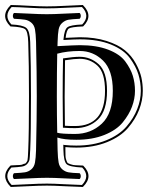

<svg xmlns="http://www.w3.org/2000/svg" viewBox="-42 -701 589 757"><path d="M183.6 -177.7Q199.2 -172.9 253.9 -172.9Q315.9 -172.9 359.4 -213.4Q402.8 -253.9 402.8 -342.8Q402.8 -424.8 364 -462.4Q325.2 -500 272 -500Q223.1 -500 183.6 -489.3Q182.1 -418.5 182.1 -319.8Q182.1 -249 183.6 -177.7ZM185.1 -108.9Q186 -76.7 189.2 -59.8Q192.4 -43 203.6 -33.4Q214.8 -23.9 228.5 -21.5Q242.2 -19 272 -18.1Q276.4 -13.7 276.4 -6.6Q276.4 0.5 272 4.9Q250.5 4.4 210.4 2.2Q170.4 0 143.1 0Q115.2 0 74.5 2.2Q33.7 4.4 13.2 4.9Q8.8 0.5 8.8 -6.6Q8.8 -13.7 13.2 -18.1Q43 -19.5 56.6 -21.7Q70.3 -23.9 81.5 -33.4Q92.8 -43 95.9 -60.1Q99.1 -77.1 100.1 -108.9Q103 -233.4 103 -320.8Q103 -411.1 100.1 -536.1Q99.1 -568.4 95.9 -585.2Q92.8 -602.1 81.5 -611.6Q70.3 -621.1 56.6 -623.3Q43 -625.5 13.2 -627Q8.8 -631.3 8.8 -638.4Q8.8 -645.5 13.2 -649.9Q34.7 -649.4 74.7 -647.2Q114.7 -645 142.1 -645Q169.9 -645 210.7 -647.2Q251.5 -649.4 272 -649.9Q276.4 -645.5 276.4 -638.4Q276.4 -631.3 272 -627Q242.2 -625.5 228.8 -623.3Q215.3 -621.1 203.9 -611.3Q192.4 -601.6 189.2 -585Q186 -568.4 185.1 -536.1L184.6 -519Q253.4 -522.9 272.9 -522.9Q337.9 -522.9 384 -505.4Q430.2 -487.8 451.7 -459Q473.1 -430.2 481.7 -402.1Q490.2 -374 490.2 -343Q490.2 -312 478.5 -280.5Q466.8 -249 441.9 -218.5Q417 -188 369.4 -168.9Q321.8 -149.9 258.8 -149.9Q210.4 -149.9 184.1 -158.7Q184.1 -150.4 184.6 -133.8Q185.1 -117.2 185.1 -108.9ZM213.9 -205.1Q230 -204.1 253.9 -204.1Q372.1 -204.1 372.1 -342.8Q372.1 -414.6 342.5 -441.9Q313 -469.2 272 -469.2Q252 -469.2 214.4 -463.4Q213.4 -406.2 212.9 -319.8Q212.9 -254.9 213.9 -205.1ZM210 -197.3H206.1V-201.2Q205.1 -253.4 205.1 -319.8Q205.1 -410.2 206.5 -467.3V-470.7L209.5 -471.2Q248 -477.1 272 -477.1Q314.9 -477.1 347.4 -447.5Q379.9 -418 379.9 -342.8Q379.9 -264.6 344.5 -230.2Q309.1 -195.8 253.9 -195.8Q228 -195.8 210 -197.3ZM215.8 -110.4Q216.3 -91.8 216.3 -85.2Q216.3 -78.6 219.5 -69.3Q222.7 -60.1 224.9 -58.3Q227.1 -56.6 236.8 -53.2Q246.6 -49.8 255.1 -49.6Q263.7 -49.3 283.7 -48.3H285.2L286.6 -47.4Q327.6 -6.3 285.6 35.2L284.7 36.1H282.7Q256.3 35.6 212.4 33.2Q168.5 30.8 143.1 30.8Q112.3 30.8 67.6 33.2Q22.9 35.6 2.4 36.1H0.5L-0.5 35.2Q-41.5 -5.9 -2 -46.9L-0.5 -48.3L2 -48.8Q13.7 -49.3 21.2 -49.8Q28.8 -50.3 36.1 -50.5Q43.5 -50.8 47.6 -53Q51.8 -55.2 55.7 -55.7Q59.6 -56.2 61.5 -60.1Q63.5 -64 64.9 -65.2Q66.4 -66.4 66.9 -73.2Q67.4 -80.1 67.9 -82.5Q68.4 -85 68.6 -95Q68.8 -105 69.3 -109.9Q72.3 -176.3 72.3 -320.8Q72.3 -449.7 69.3 -535.2Q67.9 -577.1 56.9 -585.9Q45.9 -594.7 1 -596.7H-0.5L-1.5 -597.7Q-42.5 -638.7 -0.5 -680.2L0.5 -681.2H2.4Q28.8 -680.7 72.8 -678.2Q116.7 -675.8 142.1 -675.8Q172.9 -675.8 217.5 -678.2Q262.2 -680.7 282.7 -681.2H284.7L285.6 -680.2Q327.1 -638.7 286.6 -597.7L285.2 -596.7H283.7Q238.8 -594.7 229.5 -588.6Q220.2 -582.5 216.8 -551.8Q256.3 -553.7 272.9 -554.2Q332 -554.2 377.9 -539.6Q423.8 -524.9 450.4 -502.9Q477.1 -481 493.4 -450.9Q509.8 -420.9 515.4 -395.5Q521 -370.1 521 -342.8Q521 -305.7 506.6 -268.3Q492.2 -231 462.6 -196.5Q433.1 -162.1 380.1 -140.6Q327.1 -119.1 258.8 -119.1Q237.8 -119.1 215.8 -121.1ZM208 -110.4 207.5 -130.4 211.9 -129.4Q234.4 -127 258.8 -127Q325.7 -127 377 -147.9Q428.2 -168.9 456.5 -201.9Q484.9 -234.9 499 -271Q513.2 -307.1 513.2 -342.8Q513.2 -376 503.7 -407.5Q494.1 -439 470 -471.9Q445.8 -504.9 395.5 -525.4Q345.2 -545.9 272.9 -545.9Q254.9 -545.9 212.9 -543.5H208L208.5 -547.9Q211.9 -584.5 223.9 -593.5Q235.8 -602.5 282.2 -604.5Q314.9 -638.7 281.2 -673.3Q262.2 -672.9 217.5 -670.4Q172.9 -668 142.1 -668Q116.2 -668 72.8 -670.4Q29.3 -672.9 3.9 -673.3Q-29.3 -638.7 2.9 -604.5Q47.4 -602.5 61.5 -591.1Q75.7 -579.6 77.1 -535.6Q80.1 -450.2 80.1 -320.8Q80.1 -175.8 77.1 -109.4Q77.1 -107.4 76.7 -104.5Q75.7 -81.5 74.5 -72.8Q73.2 -64 65.7 -55.2Q58.1 -46.4 44.4 -44.2Q30.8 -42 2.9 -40.5Q-29.8 -6.3 3.9 28.3Q22.9 27.8 67.6 25.4Q112.3 22.9 143.1 22.9Q168.9 22.9 212.4 25.4Q255.9 27.8 281.2 28.3Q314.5 -6.3 282.2 -40.5Q231.9 -43 220.5 -54Q209 -64.9 208 -110.4Z"/></svg>

Font: Linux Libertine Initials
Style: Initials
Weight: 400
Designer: Philipp H. Poll
Foundry: Philipp H. Poll
Version: Version 5.0.6